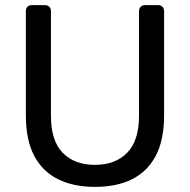

<svg xmlns="http://www.w3.org/2000/svg" viewBox="-20 -720 741 750"><path d="M351 10Q267 10 206.5 -20Q146 -50 113.5 -111.5Q81 -173 81 -270V-676Q81 -687 87 -693.5Q93 -700 104 -700H155Q166 -700 172.5 -693.5Q179 -687 179 -676V-268Q179 -170 225 -123Q271 -76 351 -76Q430 -76 476.5 -123Q523 -170 523 -268V-676Q523 -687 529.5 -693.5Q536 -700 546 -700H598Q608 -700 614.5 -693.5Q621 -687 621 -676V-270Q621 -173 588.5 -111.5Q556 -50 496 -20Q436 10 351 10Z"/></svg>

Font: DVN-Rubik
Style: Regular
Weight: 400
Designer: Hubert and Fischer
Foundry: Hubert & Fischer
Version: Version 2.102